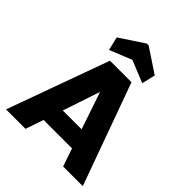

<svg xmlns="http://www.w3.org/2000/svg" viewBox="-256 -1100 1249 1249"><g transform="rotate(45 368.5 -475.0)"><path d="M499 -124H237L195 0H16L270 -702H468L722 0H541ZM455 -256 368 -513 282 -256ZM216 -747 194 -840 360 -950H378L544 -840L522 -747L369 -809Z"/></g></svg>

Font: Fz Poppins
Style: Bold
Weight: 700
Designer: Ninad Kale (Devanagari), Jonny Pinhorn (Latin)
Foundry: Indian Type Foundry
Version: Vit hóa bi Vntype.Com & FontZin.Com